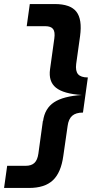

<svg xmlns="http://www.w3.org/2000/svg" viewBox="-38 -720 450 940"><path d="M171.9 -127.9H172.9Q181.2 -189 226.3 -219Q271.5 -249 362.8 -254.9Q272.9 -260.7 235.8 -290.8Q198.7 -320.8 207 -380.9L228 -532.2Q232.4 -564 221.9 -577.9Q211.4 -591.8 183.1 -591.8H92.8L107.9 -700.2H230Q306.6 -700.2 335.9 -662.8Q365.2 -625.5 354 -543L335 -407.2Q330.6 -372.6 344.2 -356.7Q357.9 -340.8 392.1 -340.8L368.2 -168.9Q333.5 -168.9 315.4 -153.1Q297.4 -137.2 293 -103L272 43Q260.7 125.5 220.7 162.8Q180.7 200.2 104 200.2H-18.1L-2.9 91.8H86.9Q115.7 91.8 130.6 77.6Q145.5 63.5 149.9 32.2Z"/></svg>

Font: Fivo Sans Modern
Style: Italic
Weight: 700
Designer: Alexander Slobzheninov
Foundry: Alexander Slobzheninov
Version: 1.0